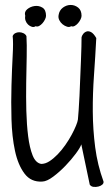

<svg xmlns="http://www.w3.org/2000/svg" viewBox="-20 -727 439 776"><path d="M309.6 -576.2Q310.5 -582 315.9 -589.4Q321.3 -596.7 329.6 -599.6Q337.9 -602.5 348.1 -597.2Q358.4 -591.8 369.1 -573.2Q365.2 -498 359.9 -423.3Q354.5 -348.6 355 -275.9Q355.5 -203.1 364.7 -131.8Q374 -60.5 398.4 6.8Q399.4 13.7 393.6 19Q387.7 24.4 377.9 26.9Q368.2 29.3 358.4 28.3Q348.6 27.3 342.8 19.5L308.6 -143.6Q304.7 -130.9 286.6 -106.4Q268.6 -82 244.6 -57.1Q220.7 -32.2 195.3 -13.2Q169.9 5.9 151.4 6.8Q105.5 9.8 79.1 -25.4Q52.7 -60.5 40.5 -117.7Q28.3 -174.8 26.4 -245.1Q24.4 -315.4 26.4 -381.8Q28.3 -448.2 31.2 -502Q34.2 -555.7 31.2 -581.1Q34.2 -588.9 41.5 -592.8Q48.8 -596.7 57.6 -596.7Q66.4 -596.7 74.7 -592.8Q83 -588.9 86.9 -581.1Q88.9 -547.9 87.9 -498Q86.9 -448.2 85.9 -392.1Q85 -335.9 86.4 -279.3Q87.9 -222.7 93.8 -176.3Q99.6 -129.9 111.8 -99.1Q124 -68.4 146.5 -64.5Q163.1 -64.5 179.7 -75.2Q196.3 -85.9 212.9 -103Q229.5 -120.1 244.1 -141.1Q258.8 -162.1 269.5 -182.1Q280.3 -202.1 287.1 -218.8Q293.9 -235.4 294.9 -244.1Q295.9 -255.9 297.9 -281.7Q299.8 -307.6 301.3 -340.3Q302.7 -373 304.2 -410.2Q305.7 -447.3 307.1 -480Q308.6 -512.7 309.1 -538.6Q309.6 -564.5 309.6 -576.2ZM82 -663.1Q77.1 -678.7 89.8 -689.5Q102.5 -700.2 119.6 -702.6Q136.7 -705.1 151.4 -696.3Q166 -687.5 166 -663.1Q166 -657.2 162.1 -648.9Q158.2 -640.6 151.9 -633.3Q145.5 -626 138.2 -622.1Q130.9 -618.2 124 -621.1Q117.2 -616.2 108.9 -618.7Q100.6 -621.1 93.8 -627.4Q86.9 -633.8 83.5 -643.1Q80.1 -652.3 82 -663.1ZM216.8 -666Q219.7 -685.5 234.4 -696.3Q249 -707 265.6 -707Q282.2 -707 295.9 -696.3Q309.6 -685.5 309.6 -663.1Q309.6 -657.2 305.7 -648.9Q301.8 -640.6 295.4 -633.3Q289.1 -626 281.7 -622.1Q274.4 -618.2 267.6 -621.1Q260.7 -616.2 251 -619.1Q241.2 -622.1 232.9 -628.9Q224.6 -635.7 219.7 -645.5Q214.8 -655.3 216.8 -666Z"/></svg>

Font: Shadows Into Light Two
Style: Regular
Weight: 400
Designer: Kimberly Geswein
Foundry: Kimberly Geswein
Version: Version 1.003 2012